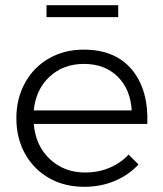

<svg xmlns="http://www.w3.org/2000/svg" viewBox="-20 -717 629 739"><path d="M547 -240H110Q117 -156 172 -104.5Q227 -53 308 -53Q358 -53 401 -71Q444 -89 475 -122L513 -84Q475 -43 421.5 -20.5Q368 2 304 2Q228 2 169 -31.5Q110 -65 76.5 -125Q43 -185 43 -262Q43 -338 76.5 -398.5Q110 -459 169 -492.5Q228 -526 302 -526Q424 -526 488 -448.5Q552 -371 547 -240ZM487 -292Q482 -374 432.5 -422.5Q383 -471 303 -471Q224 -471 171 -422Q118 -373 110 -292ZM159 -697H435V-651H159Z"/></svg>

Font: Gontserrat Light
Style: Regular
Weight: 300
Designer: Julieta Ulanovsky
Foundry: Julieta Ulanovsky
Version: Version 6.001